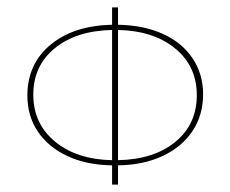

<svg xmlns="http://www.w3.org/2000/svg" viewBox="-20 -489 622 519"><path d="M299 -42V10H283V-42Q214 -43 162.5 -67Q111 -91 82.5 -133Q54 -175 54 -231Q54 -316 116.5 -368Q179 -420 283 -422V-469H299V-422Q368 -421 420 -397.5Q472 -374 500.5 -331.5Q529 -289 529 -234Q529 -178 500.5 -135Q472 -92 420 -67.5Q368 -43 299 -42ZM283 -56V-408Q186 -406 128 -358.5Q70 -311 70 -233Q70 -155 128.5 -106.5Q187 -58 283 -56ZM512 -232Q512 -310 453.5 -358Q395 -406 299 -408V-56Q396 -58 454 -105.5Q512 -153 512 -232Z"/></svg>

Font: Ysabeau SC Thin
Style: Regular
Weight: 200
Designer: Christian Thalmann (Catharsis Fonts)
Version: Version 0.003